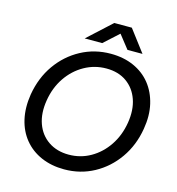

<svg xmlns="http://www.w3.org/2000/svg" viewBox="-128 -1001 1036 1123"><g transform="rotate(15 390.0 -439.5)"><path d="M362 12Q285 12 223 -15Q161 -42 120 -92Q79 -142 63.5 -210.5Q48 -279 61 -361Q79 -466 134.5 -544.5Q190 -623 272.5 -667.5Q355 -712 453 -712Q531 -712 592.5 -684.5Q654 -657 694 -607Q734 -557 750 -488.5Q766 -420 752 -338Q735 -235 679.5 -156Q624 -77 542 -32.5Q460 12 362 12ZM366 -78Q437 -78 497.5 -112.5Q558 -147 599 -208Q640 -269 653 -348Q666 -428 644.5 -489.5Q623 -551 573 -586.5Q523 -622 450 -622Q379 -622 317.5 -587.5Q256 -553 214.5 -492Q173 -431 160 -351Q147 -271 169 -209.5Q191 -148 242.5 -113Q294 -78 366 -78ZM281 -759 425 -891H530V-889L387 -759ZM540 -759 437 -890 438 -891H531L631 -759Z"/></g></svg>

Font: Figtree Light Medium
Style: Italic
Weight: 500
Italic angle: -9.5°
Version: Version 2.000